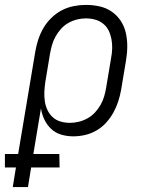

<svg xmlns="http://www.w3.org/2000/svg" viewBox="-78 -548 598 783"><path d="M-26 215 -13 135H-58V80H-4L66 -338Q70 -362 78 -386.5Q86 -411 99 -433.5Q112 -456 131.5 -475Q151 -494 174 -506Q197 -518 222.5 -523Q248 -528 272 -528Q301 -528 328 -522Q355 -516 377 -501Q399 -486 414 -463.5Q429 -441 435 -414.5Q441 -388 441 -359.5Q441 -331 436 -302L416 -182Q412 -159 404.5 -135.5Q397 -112 385 -90Q373 -68 355.5 -48.5Q338 -29 315.5 -16Q293 -3 269 2.5Q245 8 221 8Q195 8 171.5 1Q148 -6 131 -22Q114 -38 103.5 -59.5Q93 -81 89 -106L58 80H164L165 135H49L36 215ZM207 -47Q225 -47 243.5 -51.5Q262 -56 279 -65.5Q296 -75 309.5 -89.5Q323 -104 332.5 -121Q342 -138 347 -155.5Q352 -173 355 -191L375 -311Q379 -331 379.5 -350.5Q380 -370 376.5 -388.5Q373 -407 365 -423.5Q357 -440 342.5 -451.5Q328 -463 310 -468Q292 -473 272 -473Q254 -473 236 -468.5Q218 -464 201 -454.5Q184 -445 171 -430.5Q158 -416 148.5 -399Q139 -382 134 -364Q129 -346 126 -329L107 -215Q104 -195 103 -175.5Q102 -156 104.5 -137Q107 -118 115 -100.5Q123 -83 136.5 -70.5Q150 -58 168.5 -52.5Q187 -47 207 -47Z"/></svg>

Font: Iosevka Curly Light
Style: Italic
Weight: 300
Italic angle: -9°
Monospace: yes
Designer: Belleve Invis
Foundry: Belleve Invis
Version: Version 22.1.2; ttfautohint (v1.8.4)